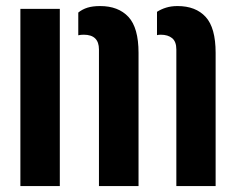

<svg xmlns="http://www.w3.org/2000/svg" viewBox="-20 -630 797 650"><path d="M577 0V-462.5Q577 -489 562.8 -500.8Q548.5 -512.5 524 -512.5Q517 -512.5 511.5 -511V-590Q525.5 -599 542.5 -604.2Q559.5 -609.5 581 -609.5Q642.5 -609.5 676.2 -572.8Q710 -536 710 -451V0ZM315 0V-462.5Q315 -512.5 263.5 -512.5Q253 -512.5 245 -510.5V-587.5Q258.5 -598.5 276 -604Q293.5 -609.5 319 -609.5Q380.5 -609.5 414.8 -572.8Q449 -536 449 -451V0ZM49 0V-600H182.5V0Z"/></svg>

Font: Big Shoulders Stencil Text ExtraBold
Style: Regular
Weight: 800
Designer: Patric King
Foundry: XO Type Co
Version: Version 1.000